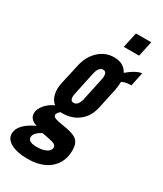

<svg xmlns="http://www.w3.org/2000/svg" viewBox="-244 -818 931 1098"><g transform="rotate(30 221.0 -269.5)"><path d="M126 196Q222 198 277.5 152Q333 106 333 25Q333 -21 308 -41.5Q283 -62 216 -71Q178 -76.5 161.8 -83Q145.5 -89.5 145.5 -100.5Q145.5 -114.5 164.5 -129.5Q165.5 -129.5 170.2 -129.2Q175 -129 175 -129Q240.5 -129 285 -164.8Q329.5 -200.5 343 -264L371 -394.5Q374.5 -411.5 375.8 -424.2Q377 -437 377.5 -452.5Q400 -465 439 -465L458 -555Q442.5 -555 416.5 -541Q390.5 -527 365 -505Q339.5 -555 274 -555Q218 -555 174.8 -515.8Q131.5 -476.5 117 -411L87 -277Q77.5 -235 86 -200.5Q94.5 -166 118 -148Q82.5 -132.5 59 -104.2Q35.5 -76 35.5 -49Q35.5 -8.5 85.5 6.5Q-16 53.5 -16 115.5Q-16 151.5 22.5 173.2Q61 195 126 196ZM202 -213Q173 -213 183 -262L215 -412Q226 -462 255 -462Q284.5 -462 275 -412L243 -262Q232 -213 202 -213ZM146 111Q87.5 111 87.5 79Q87.5 51 135.5 25L185 35Q211.5 40.5 221.8 47.2Q232 54 232 65.5Q232 85.5 208.2 98.2Q184.5 111 146 111ZM291 -634H392L414 -735H313Z"/></g></svg>

Font: League Gothic
Style: Italic
Weight: 400
Designer: The League of Moveable Type
Version: Version 1.600; ttfautohint (v1.8.3)